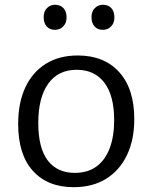

<svg xmlns="http://www.w3.org/2000/svg" viewBox="-20 -767 631 796"><path d="M302.3 -537Q411.7 -537 474.2 -468Q536.7 -399 536.7 -273.3Q536.7 -187.7 506.5 -124.3Q476.3 -61 420.3 -26Q364.3 9 285.3 9Q177.3 9 116.3 -58.7Q55.3 -126.3 55.3 -253Q55.3 -340.7 84.8 -404.2Q114.3 -467.7 169.7 -502.3Q225 -537 302.3 -537ZM298 -477.7Q221 -477.7 179.8 -420Q138.7 -362.3 138.7 -257.3Q138.7 -153.7 177.8 -102Q217 -50.3 290 -50.3Q343.3 -50.3 379.5 -76.5Q415.7 -102.7 434.5 -151.8Q453.3 -201 453.3 -268.7Q453.3 -370.7 412.7 -424.2Q372 -477.7 298 -477.7ZM406.7 -643.3Q384.7 -643.3 372.2 -657.2Q359.7 -671 359.3 -695Q359 -719.3 373 -733.3Q387 -747.3 406.7 -747.3Q428.7 -747.3 441.5 -733.3Q454.3 -719.3 454.3 -695Q454.3 -671 440.3 -657.2Q426.3 -643.3 406.7 -643.3ZM208 -643.3Q186.3 -643.3 173.8 -657.2Q161.3 -671 161 -695Q160.7 -719.3 174.5 -733.3Q188.3 -747.3 208 -747.3Q230 -747.3 243 -733.3Q256 -719.3 256 -695Q256 -671 241.8 -657.2Q227.7 -643.3 208 -643.3Z"/></svg>

Font: Bitter Thin
Style: Regular
Weight: 100
Designer: Sol Matas, and Bitter project Authors
Foundry: Sol Matas
Version: Version 2.002